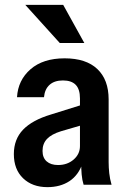

<svg xmlns="http://www.w3.org/2000/svg" viewBox="-20 -760 520 790"><path d="M324 0Q318 -19 316 -42Q314 -65 314 -93H309V-355Q309 -393 291.5 -411Q274 -429 239 -429Q204 -429 184 -411Q164 -393 161 -360H50Q54 -430 105.5 -475Q157 -520 246 -520Q334 -520 380.5 -476Q427 -432 427 -351V-93Q427 -71 429.5 -47.5Q432 -24 439 0ZM175 10Q113 10 75 -26.5Q37 -63 37 -126Q37 -187 75 -226.5Q113 -266 190 -289L334 -334V-250L231 -220Q192 -208 173.5 -188.5Q155 -169 155 -139Q155 -111 172 -96Q189 -81 219 -81Q257 -81 283 -103.5Q309 -126 309 -159L320 -89Q303 -39 265.5 -14.5Q228 10 175 10ZM226 -583 84 -740H240L327 -583Z"/></svg>

Font: Instrument Sans SemiCondensed SemiBold
Style: Regular
Weight: 600
Width: 4
Designer: Rodrigo Fuenzalida
Foundry: fragTYPE
Version: Version 1.000;gftools[0.9.28]